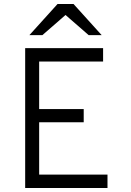

<svg xmlns="http://www.w3.org/2000/svg" viewBox="-20 -941 656 961"><path d="M106 0V-700H496V-633H176V-395H399V-329H176V-67H518V0ZM127 -765 268 -921H348L489 -765H424L308 -866L192 -765Z"/></svg>

Font: Overpass Mono Light Light
Style: Regular
Weight: 300
Monospace: yes
Version: Version 4.000